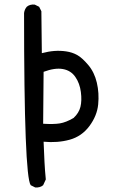

<svg xmlns="http://www.w3.org/2000/svg" viewBox="-20 -694 540 845"><path d="M134.8 130.9 115.2 121.1Q85.9 81.1 85.9 -636.7Q87.9 -652.3 97.7 -664.1Q111.3 -675.8 132.8 -673.8L152.3 -664.1L162.1 -644.5L164.1 -460Q193.4 -467.8 219.2 -469.7Q245.1 -471.7 271.5 -467.8Q297.9 -463.9 319.3 -452.1Q340.8 -440.4 368.2 -408.2Q395.5 -376 406.2 -330.1Q417 -284.2 412.1 -234.4Q407.2 -184.6 373.5 -139.2Q339.8 -93.8 286.6 -79.1Q233.4 -64.5 171.9 -70.3Q173.8 -19.5 175.8 18.6Q177.7 56.6 181.6 95.7L169.9 121.1Q156.2 132.8 134.8 130.9ZM303.7 -174.8Q327.1 -196.3 334 -223.6Q340.8 -251 335.9 -289.1Q331.1 -327.1 311.5 -355.5Q292 -383.8 256.8 -390.1Q221.7 -396.5 171.9 -377.9L169.9 -149.4Q215.8 -146.5 243.2 -150.9Q270.5 -155.3 303.7 -174.8Z"/></svg>

Font: JasonHandwriting1
Style: Regular
Weight: 400
Version: Version 1.48.20